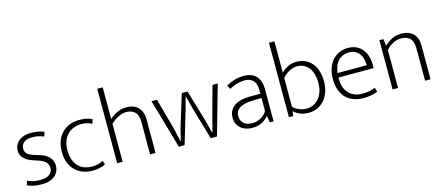

<svg xmlns="http://www.w3.org/2000/svg" viewBox="-50 -1236 4067 1769"><g transform="rotate(-15 1983.5 -351.0)"><path d="M317 -411Q267 -434 208 -434Q154 -434 127 -411.5Q100 -389 100 -354Q100 -319 123 -300.5Q146 -282 204 -265L234 -256Q291 -239 321 -206Q351 -173 351 -125Q351 -97 340 -72.5Q329 -48 308 -30Q287 -12 255.5 -2Q224 8 183 8Q138 8 104 0.5Q70 -7 44 -19L58 -60Q84 -47 112 -40.5Q140 -34 178 -34Q235 -34 266 -56Q297 -78 297 -119Q297 -151 274.5 -174.5Q252 -198 195 -216L163 -226Q46 -263 46 -349Q46 -377 57.5 -400.5Q69 -424 89.5 -440.5Q110 -457 138.5 -466.5Q167 -476 202 -476Q234 -476 268 -471Q302 -466 330 -452Z M672 -30Q704 -30 730 -37Q756 -44 779 -55L790 -19Q763 -5 733.5 1.5Q704 8 666 8Q619 8 577.5 -7Q536 -22 504.5 -52Q473 -82 454.5 -127.5Q436 -173 436 -234Q436 -290 453 -335Q470 -380 501 -411.5Q532 -443 573.5 -459.5Q615 -476 665 -476Q696 -476 725 -471.5Q754 -467 788 -451L776 -410Q749 -424 724.5 -429Q700 -434 674 -434Q633 -434 599 -420Q565 -406 541 -380.5Q517 -355 503.5 -318.5Q490 -282 490 -237Q490 -177 506 -137.5Q522 -98 547.5 -74Q573 -50 605.5 -40Q638 -30 672 -30Z M954 0H902V-710H954V-407Q987 -437 1027 -456.5Q1067 -476 1115 -476Q1154 -476 1183 -464.5Q1212 -453 1230.5 -432.5Q1249 -412 1258.5 -384.5Q1268 -357 1268 -324V0H1216V-308Q1216 -377 1185 -405.5Q1154 -434 1103 -434Q1067 -434 1028 -414.5Q989 -395 954 -362Z M1355 -470H1407L1489 -174L1518 -44H1520L1553 -174L1644 -470H1699L1787 -174L1821 -44H1823L1856 -174L1937 -470H1987L1854 0H1794L1704 -308L1671 -434L1637 -308L1545 0H1490Z M2066 -429Q2113 -454 2152.5 -465Q2192 -476 2237 -476Q2269 -476 2297.5 -467Q2326 -458 2347.5 -438Q2369 -418 2381.5 -385.5Q2394 -353 2394 -306V0H2358L2347 -62H2345Q2316 -27 2277 -9.5Q2238 8 2190 8Q2157 8 2129 -1.5Q2101 -11 2080.5 -29Q2060 -47 2048.5 -72.5Q2037 -98 2037 -129Q2037 -166 2052 -194Q2067 -222 2094 -240.5Q2121 -259 2158.5 -268Q2196 -277 2242 -277H2342V-308Q2342 -376 2312 -405Q2282 -434 2234 -434Q2205 -434 2167 -425Q2129 -416 2086 -392ZM2342 -236 2259 -235Q2214 -234 2182 -225.5Q2150 -217 2129.5 -203.5Q2109 -190 2100 -171.5Q2091 -153 2091 -132Q2091 -106 2100 -87.5Q2109 -69 2124 -57Q2139 -45 2159.5 -39.5Q2180 -34 2203 -34Q2221 -34 2240 -38.5Q2259 -43 2277.5 -52.5Q2296 -62 2313 -76.5Q2330 -91 2342 -112Z M2938 -235Q2938 -179 2921.5 -134Q2905 -89 2877 -57.5Q2849 -26 2811 -9Q2773 8 2731 8Q2685 8 2652 -4.5Q2619 -17 2589 -44H2587L2581 0H2540V-710H2592V-411Q2613 -434 2650.5 -455Q2688 -476 2736 -476Q2778 -476 2815 -461Q2852 -446 2879.5 -416Q2907 -386 2922.5 -340.5Q2938 -295 2938 -235ZM2884 -234Q2884 -333 2841.5 -383.5Q2799 -434 2731 -434Q2710 -434 2689.5 -427.5Q2669 -421 2651 -410.5Q2633 -400 2618 -386.5Q2603 -373 2592 -359V-87Q2612 -64 2646.5 -49Q2681 -34 2719 -34Q2752 -34 2781.5 -47Q2811 -60 2834 -85.5Q2857 -111 2870.5 -148.5Q2884 -186 2884 -234Z M3411 -235H3076V-221Q3076 -133 3123.5 -83.5Q3171 -34 3253 -34Q3318 -34 3375 -56L3387 -16Q3361 -5 3324.5 1.5Q3288 8 3250 8Q3203 8 3161.5 -6Q3120 -20 3089 -49.5Q3058 -79 3040 -124.5Q3022 -170 3022 -234Q3022 -289 3037 -334Q3052 -379 3080 -410.5Q3108 -442 3146 -459Q3184 -476 3231 -476Q3271 -476 3304.5 -461.5Q3338 -447 3361.5 -420Q3385 -393 3398 -355Q3411 -317 3411 -271ZM3357 -277Q3357 -306 3350 -334.5Q3343 -363 3327.5 -385Q3312 -407 3287.5 -420.5Q3263 -434 3228 -434Q3167 -434 3126.5 -393Q3086 -352 3078 -277Z M3581 0H3529V-470H3567L3575 -405Q3609 -437 3648.5 -456.5Q3688 -476 3738 -476Q3810 -476 3850.5 -436Q3891 -396 3891 -324V0H3839V-311Q3839 -337 3833.5 -359.5Q3828 -382 3814.5 -398.5Q3801 -415 3778.5 -424.5Q3756 -434 3723 -434Q3685 -434 3647.5 -414.5Q3610 -395 3581 -362Z"/></g></svg>

Font: Mukta ExtraLight
Style: Regular
Weight: 275
Designer: Girish Dalvi and Yashodeep Gholap
Foundry: Ek Type
Version: Version 2.538;PS 1.002;hotconv 16.6.51;makeotf.lib2.5.65220;